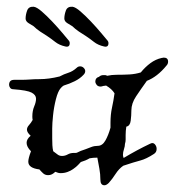

<svg xmlns="http://www.w3.org/2000/svg" viewBox="-20 -531 519 570"><path d="M303 12Q296 19 290 19Q278 19 278 2Q278 -14 275 -30.5Q272 -47 269 -63Q262 -63 256.5 -62.5Q251 -62 246 -61Q234 -54 220 -50Q216 -46 211.5 -41Q207 -36 197 -29Q190 -24 180.5 -20.5Q171 -17 160 -17Q156 -17 152.5 -18Q149 -19 147 -20L145 -21L143 -20Q139 -16 134 -13.5Q129 -11 123 -11Q114 -11 108 -16.5Q102 -22 97 -28Q64 -32 64 -51Q64 -61 72 -82Q59 -95 59 -107Q59 -118 71 -128Q60 -138 60 -146Q60 -153 66 -159.5Q72 -166 77 -175Q76 -179 76 -185Q76 -202 81.5 -215Q87 -228 87 -238Q87 -249 74 -256Q61 -263 20 -266Q13 -266 10 -270.5Q7 -275 7 -279Q7 -294 22 -294H40Q57 -294 69 -295Q81 -296 97 -296Q125 -296 157 -304Q170 -311 183 -315Q196 -319 208 -330Q212 -334 218 -334Q224 -334 228.5 -329.5Q233 -325 233 -320Q233 -314 228 -309Q218 -298 202 -290Q186 -282 169 -277Q164 -274 160 -269Q152 -260 146 -236.5Q140 -213 137.5 -188.5Q135 -164 135 -150V-120Q135 -110 135.5 -100Q136 -90 138 -82L150 -73Q156 -68 164 -68Q173 -68 181 -72.5Q189 -77 199 -77Q201 -77 204 -77Q207 -77 209 -78Q218 -83 234 -88Q242 -91 251 -94.5Q260 -98 270 -98Q284 -98 293 -114Q302 -130 308 -152V-166Q308 -191 312.5 -211.5Q317 -232 320 -254Q312 -267 295 -277Q291 -276 288.5 -276Q286 -276 284 -275Q283 -275 282 -274.5Q281 -274 279 -274Q271 -274 267 -279Q263 -284 263 -289Q263 -300 274 -303Q279 -308 287 -308Q289 -308 292 -308Q295 -308 298 -306Q312 -309 326 -309Q347 -309 364.5 -310Q382 -311 398 -316Q411 -332 426.5 -343.5Q442 -355 460 -359Q462 -359 463.5 -359.5Q465 -360 466 -360Q479 -360 479 -348Q479 -341 474 -336Q447 -303 416 -291Q398 -266 384 -245Q370 -224 370 -203Q370 -188 368 -172.5Q366 -157 355 -155Q354 -149 353.5 -142.5Q353 -136 353 -130Q353 -123 353 -116.5Q353 -110 351 -104Q351 -97 348 -88Q345 -79 345 -71Q345 -68 347 -62Q367 -74 386.5 -84.5Q406 -95 425 -104Q434 -109 439.5 -103Q445 -97 445 -89Q445 -79 437 -74Q414 -59 396.5 -54.5Q379 -50 346 -39Q333 -30 323 -14.5Q313 1 303 12ZM289 -393Q271 -397 259 -406.5Q247 -416 235 -424Q225 -430 214 -437.5Q203 -445 195 -453Q188 -457 179.5 -462.5Q171 -468 171 -476Q171 -487 175.5 -499.5Q180 -512 195 -511Q204 -510 219 -497Q234 -484 250.5 -466.5Q267 -449 280 -433.5Q293 -418 298 -412Q302 -408 302 -403Q302 -390 289 -393ZM174 -393Q156 -397 144 -406.5Q132 -416 120 -424Q110 -430 99 -437.5Q88 -445 80 -453Q73 -457 64.5 -462.5Q56 -468 56 -476Q56 -487 60.5 -499.5Q65 -512 80 -511Q89 -510 104 -497Q119 -484 135.5 -466.5Q152 -449 165 -433.5Q178 -418 183 -412Q187 -408 187 -403Q187 -390 174 -393Z"/></svg>

Font: RU Serius
Style: Regular
Weight: 400
Designer: Robert E. Leuschke
Foundry: Robert E. Leuschke
Version: Version 1.011; ttfautohint (v1.8.3)